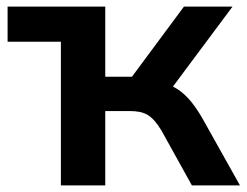

<svg xmlns="http://www.w3.org/2000/svg" viewBox="-20 -559 744 579"><path d="M297.4 0V-224.1H370.6C417 -224.1 438.5 -211.9 466.8 -165.5L558.6 0H703.6L588.4 -205.6C560.5 -252.9 534.2 -281.7 501.5 -297.9L681.2 -539.1H534.7L377.9 -327.6H297.4V-539.1H2.9V-433.1H163.6V0Z"/></svg>

Font: Winston SemiBold
Style: Regular
Weight: 600
Designer: Vernon Adams, Kim Jin-seong, David Berlow, Cristiano Sobral
Foundry: The Winston Project Authors
Version: Version 3.004